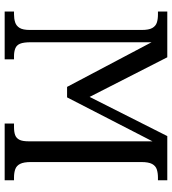

<svg xmlns="http://www.w3.org/2000/svg" viewBox="24 -778 754 843"><g transform="rotate(90 401.5 -357.0)"><path d="M31 0V-41H43Q63 -41 78.5 -46Q94 -51 103 -65.5Q112 -80 112 -110V-603Q112 -633 103.5 -648Q95 -663 80 -668Q65 -673 45 -673H31V-714H232L406 -373L578 -714H772V-673H760Q740 -673 724.5 -668Q709 -663 700.5 -647.5Q692 -632 692 -600V-115Q692 -84 700 -68Q708 -52 723.5 -46.5Q739 -41 760 -41H772V0H523V-41H538Q560 -41 573.5 -46Q587 -51 594 -64.5Q601 -78 601 -106V-649L408 -274H362L166 -645V-115Q166 -83 172.5 -67.5Q179 -52 193.5 -46.5Q208 -41 227 -41H241V0Z"/></g></svg>

Font: Noto Serif Condensed
Style: Regular
Weight: 400
Width: 3
Designer: Monotype Design Team
Foundry: Monotype Imaging Inc.
Version: Version 2.015